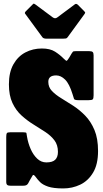

<svg xmlns="http://www.w3.org/2000/svg" viewBox="-20 -1037 575 1077"><path d="M387 -508.5Q369 -567 345.2 -590.5Q321.5 -614 295 -614Q251 -614 251 -578Q251 -548 271.2 -526.8Q291.5 -505.5 323.2 -486.2Q355 -467 390.5 -444Q426 -421 457.8 -388.5Q489.5 -356 509.8 -308Q530 -260 530 -190Q530 -115 502.2 -68.8Q474.5 -22.5 430 -1.2Q385.5 20 335 20Q280 20 250 9.8Q220 -0.5 205.2 -15.2Q190.5 -30 181 -43.5Q168 -61.5 163.2 -53.2Q158.5 -45 147 -25.5L138 -8.5Q133 0 125.8 2.5Q118.5 5 104.5 5H42Q27.5 5 21.2 0.8Q15 -3.5 15 -17.5V-268.5Q15 -284.5 18.2 -289.8Q21.5 -295 37 -295H110Q127.5 -295 128.2 -290.5Q129 -286 131.5 -270.5Q137.5 -234 152 -201Q166.5 -168 188.8 -147Q211 -126 240 -126Q274.5 -126 289.8 -141Q305 -156 305 -185Q305 -224 285.2 -250Q265.5 -276 234 -296.8Q202.5 -317.5 167.5 -339Q132.5 -360.5 101 -389Q69.5 -417.5 49.8 -459.5Q30 -501.5 30 -564Q30 -631.5 55.2 -676.2Q80.5 -721 122.5 -743Q164.5 -765 215 -765Q261 -765 288.8 -747.2Q316.5 -729.5 338 -707.5Q351 -694.5 354.5 -696Q358 -697.5 369 -715L381.5 -736.5Q386 -743.5 388.8 -746.8Q391.5 -750 404 -750H481Q494 -750 499.5 -745.5Q505 -741 505 -727V-502.5Q505 -484.5 500.2 -479.8Q495.5 -475 476.5 -475H422Q397.5 -475 395.2 -482.2Q393 -489.5 387 -508.5ZM217.5 -828.5 121.5 -959.5Q116 -965 125.5 -974.5L162.5 -1011.5Q168 -1017 170 -1016.8Q172 -1016.5 178.5 -1012L276 -939.5Q289 -930 301 -939L399.5 -1012.5Q408 -1019 417.5 -1009.5L452 -974.5Q457.5 -969 457.8 -966.5Q458 -964 453.5 -957.5L359.5 -828.5Q355.5 -822.5 349.8 -821.2Q344 -820 333 -820H240.5Q223.5 -820 217.5 -828.5Z"/></svg>

Font: Besley* Condensed Fatface
Style: Regular
Weight: 900
Width: 3
Designer: Owen Earl
Foundry: indestructible type*
Version: Version 3.000; ttfautohint (v1.8.3)